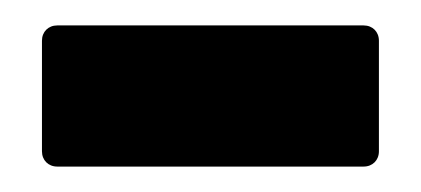

<svg xmlns="http://www.w3.org/2000/svg" viewBox="-20 -705 331 151"><path d="M25 -574H266C273 -574 278 -579 278 -586V-673C278 -680 273 -685 266 -685H25C18 -685 13 -680 13 -673V-586C13 -579 18 -574 25 -574Z"/></svg>

Font: Barlow Semi Condensed ExtraBold
Style: Regular
Weight: 800
Width: 4
Designer: Jeremy Tribby
Foundry: Tribby Type
Version: Version 1.422;hotconv 1.0.109;makeotfexe 2.5.65596